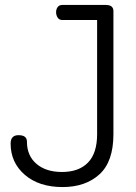

<svg xmlns="http://www.w3.org/2000/svg" viewBox="-20 -751 552 777"><path d="M23 -170C23 -118.7 42.2 -76.5 80.5 -43.5C118.8 -10.5 169.7 6 233 6C295 6 344.8 -11.2 382.5 -45.5C420.2 -79.8 439 -134 439 -208V-706C439 -722.7 428.7 -731 408 -731H232C224 -731 217.8 -728.2 213.5 -722.5C209.2 -716.8 207 -710 207 -702C207 -693.3 209.2 -685.8 213.5 -679.5C217.8 -673.2 224 -670 232 -670H373V-208C373 -156.7 360.7 -118.3 336 -93C311.3 -67.7 276.3 -55 231 -55C187.7 -55 153.2 -66 127.5 -88C101.8 -110 89 -140 89 -178C89 -195.3 77.7 -204 55 -204C33.7 -204 23 -192.7 23 -170Z"/></svg>

Font: Terminal Dosis
Style: Book
Weight: 400
Designer: EdgarTolentino, PabloImpallari, IginoMarini
Foundry: EdgarTolentino, PabloImpallari, IginoMarini
Version: Version 1.006